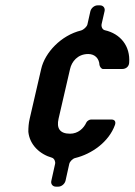

<svg xmlns="http://www.w3.org/2000/svg" viewBox="-20 -692 503 718"><path d="M242 -192C203 -192 191 -213 199 -248L242 -434C248 -461 270 -490 310 -490C336 -490 351 -472 352 -449C353 -443 359 -434 365 -434H437C451 -434 462 -443 463 -457C468 -520 430 -566 372 -579C363 -581 358 -592 360 -602L371 -650C374 -662 366 -672 354 -672H345C333 -672 321 -662 318 -650L307 -601C305 -592 293 -581 283 -578C209 -560 148 -496 134 -434L91 -248C87 -231 86 -215 86 -199C91 -150 129 -115 175 -102C183 -99 188 -88 186 -79L172 -16C169 -4 177 6 189 6H198C210 6 222 -4 225 -16L239 -79C241 -88 252 -99 261 -101C323 -116 387 -161 410 -225C414 -237 409 -245 397 -245H320C314 -245 305 -239 303 -234C293 -212 272 -192 242 -192Z"/></svg>

Font: DIN Rundschrift
Style: MittelKursiv
Weight: 400
Version: Version 1.027